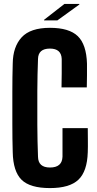

<svg xmlns="http://www.w3.org/2000/svg" viewBox="-20 -951 494 980"><path d="M235 9Q133 9 90 -33.5Q47 -76 45 -174Q43 -239 43 -319.5Q43 -400 43 -480.5Q43 -561 45 -627Q46 -712 90.5 -760.5Q135 -809 235 -809Q333 -809 377 -766.5Q421 -724 424 -626Q424 -601 424 -566Q424 -531 423 -505H294Q295 -536 295 -577.5Q295 -619 295 -650Q293 -703 235 -703Q175 -703 174 -650Q171 -573 170.5 -486.5Q170 -400 170.5 -314Q171 -228 174 -151Q175 -96 235 -96Q297 -96 299 -151Q299 -181 299 -224Q299 -267 299 -297H428Q428 -269 428.5 -236Q429 -203 428 -174Q425 -76 380 -33.5Q335 9 235 9ZM205 -847V-850L309 -931H385V-928L273 -847Z"/></svg>

Font: Big Shoulders Display ExtraBold
Style: Regular
Weight: 800
Designer: Patric King
Foundry: XO Type Co
Version: Version 1.000; ttfautohint (v1.8.2)